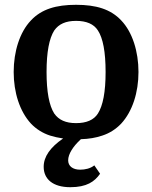

<svg xmlns="http://www.w3.org/2000/svg" viewBox="-20 -570 634 800"><path d="M557 -270C557 -355 532 -436 485 -485C441 -532 380 -550 297 -550C214 -550 153 -532 109 -485C62 -436 37 -355 37 -270C37 -185 62 -106 109 -55C131 -32 158 -15 189 -5C205 0 223 4 243 7C189 44 162 83 162 125C162 176 200 210 273 210C341 210 374 187 397 154L373 119C357 132 335 137 314 137C283 137 264 122 264 98C264 71 286 39 313 14C314 13 316 11 317 10C350 9 380 4 406 -5C437 -15 463 -32 485 -55C532 -106 557 -185 557 -270ZM206 -97C185 -130 174 -187 174 -270C174 -353 185 -410 206 -443C225 -470 254 -483 297 -483C340 -483 371 -470 388 -443C409 -411 420 -354 420 -270C420 -187 409 -130 388 -97C371 -70 340 -57 297 -57C254 -57 225 -70 206 -97Z"/></svg>

Font: Domine
Style: Bold
Weight: 700
Designer: Pablo Impallari, Rodrigo Fuenzalida, Brenda Gallo
Foundry: Pablo Impallari, Rodrigo Fuenzalida, Brenda Gallo
Version: Version 2.000